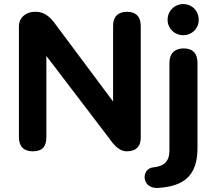

<svg xmlns="http://www.w3.org/2000/svg" viewBox="-20 -736 1054 944"><path d="M141 8C189 8 208 -16 208 -62V-461L516 -57C534 -32 562 8 603 8C651 8 672 -18 672 -59V-609C672 -654 648 -678 605 -678C560 -678 536 -654 536 -609V-237L245 -627C210 -673 176 -679 150 -678C111 -678 73 -652 73 -606V-62C73 -16 97 8 141 8ZM757 188C891 180 951 122 951 -9V-427C951 -473 928 -498 883 -498C839 -498 813 -473 813 -427V4C813 57 787 82 733 87C674 92 673 193 757 188ZM880 -563C924 -563 957 -595 957 -639C957 -683 924 -716 880 -716C839 -716 804 -683 804 -639C804 -595 839 -563 880 -563Z"/></svg>

Font: SN Pro
Style: Bold
Weight: 700
Designer: Tobias Whetton
Foundry: Supernotes
Version: Version 1.003;Glyphs 3.3 (3324)